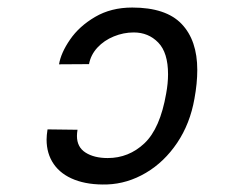

<svg xmlns="http://www.w3.org/2000/svg" viewBox="-20 -520 640 509"><path d="M184 -159.5Q184 -130 206.8 -115.5Q229.5 -101 265.5 -101Q321.5 -101 363 -140.2Q404.5 -179.5 420.5 -272Q425.5 -299 425.5 -323Q425.5 -380.5 399.5 -407.2Q373.5 -434 334.5 -434Q307.5 -434 281.8 -423.5Q256 -413 238.2 -393.8Q220.5 -374.5 216 -350L136.5 -349.5Q141.5 -380 165.8 -415.2Q190 -450.5 232.2 -475.2Q274.5 -500 330.5 -500Q420 -500 461.5 -456.5Q503 -413 503 -334.5Q503 -299 495.5 -258.5Q484 -192.5 449.8 -141.5Q415.5 -90.5 366.8 -61.8Q318 -33 264 -31Q214 -29.5 177.8 -43.5Q141.5 -57.5 122.5 -85Q103.5 -112.5 103.5 -150Q103.5 -161 106 -177L185.5 -176Q184 -167 184 -159.5Z"/></svg>

Font: JuliaMono SemiBoldItalic
Style: Regular
Weight: 600
Italic angle: -9°
Monospace: yes
Designer: cormullion
Foundry: corm
Version: Version 0.049; ttfautohint (v1.8.4)